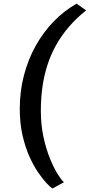

<svg xmlns="http://www.w3.org/2000/svg" viewBox="-20 -880 498 1066"><path d="M89.8 -276Q89.8 -373.2 112.9 -461.7Q136 -550.3 178.3 -626Q220.5 -701.7 278.3 -761.1Q336.1 -820.5 405.4 -859.7L458.2 -822.3Q403 -778.3 361.4 -729.6Q319.8 -680.9 290.3 -627.5Q260.8 -574.1 242.4 -516Q224 -458 215.4 -395.3Q206.8 -332.6 206.8 -265.1Q206.8 -187.4 221.3 -120.1Q235.9 -52.8 257.3 -0.1Q278.7 52.6 300.1 86.5Q321.4 120.5 335 131.8L271.1 166.6Q260.1 159.6 238.8 137.3Q217.5 114.9 191.9 77.7Q166.3 40.4 143.1 -11.4Q119.9 -63.2 104.9 -129.4Q89.8 -195.7 89.8 -276Z"/></svg>

Font: Merriweather Light
Style: Italic
Weight: 300
Italic angle: -7.8°
Designer: Eben Sorkin
Foundry: Eben Sorkin
Version: Version 2.101